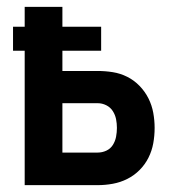

<svg xmlns="http://www.w3.org/2000/svg" viewBox="-20 -540 515 560"><path d="M52 0V-392H18V-462H52V-520H162V-462H275V-392H162V-333H265Q287 -333 309 -329.5Q331 -326 351 -316Q371 -306 387 -289.5Q403 -273 413 -253Q423 -233 427 -211Q431 -189 431 -167Q431 -144 427 -122Q423 -100 413 -80Q403 -60 387 -44Q371 -28 351 -18Q331 -8 309 -4Q287 0 265 0ZM162 -95H265Q278 -95 290 -100.5Q302 -106 309 -117Q316 -128 318.5 -141Q321 -154 321 -167Q321 -180 318.5 -192.5Q316 -205 309 -216Q302 -227 290 -233Q278 -239 265 -239H162Z"/></svg>

Font: Iosevka QP
Style: Bold
Weight: 700
Designer: Belleve Invis
Foundry: Belleve Invis
Version: Version 20.0.0; ttfautohint (v1.8.4)